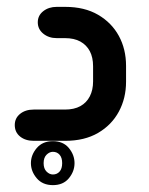

<svg xmlns="http://www.w3.org/2000/svg" viewBox="-20 -410 435 559"><path d="M170 0H78Q54 0 38.5 -12.5Q23 -25 23 -46Q23 -66 38.5 -78.5Q54 -91 78 -91H169Q196 -91 214 -101Q232 -111 241.5 -129.5Q251 -148 251 -173V-217Q251 -243 241.5 -261Q232 -279 214 -289Q196 -299 169 -299H145Q122 -299 106 -312Q90 -325 90 -345Q90 -365 106 -377.5Q122 -390 145 -390H170Q226 -390 265.5 -367Q305 -344 326 -305.5Q347 -267 347 -218V-172Q347 -124 326 -85Q305 -46 265.5 -23Q226 0 170 0ZM134 129Q104 129 87 109Q70 89 70 65Q70 41 87 21Q104 1 134 1Q164 1 180.5 21Q197 41 197 65Q197 89 180.5 109Q164 129 134 129ZM134 98Q146 98 153.5 89.5Q161 81 161 65Q161 49 153.5 40.5Q146 32 134 32Q124 32 115.5 40.5Q107 49 107 65Q107 81 115.5 89.5Q124 98 134 98Z"/></svg>

Font: Beiruti SemiBold
Style: Regular
Weight: 600
Designer: Arlette Boutros
Foundry: Boutros
Version: Version 1.41